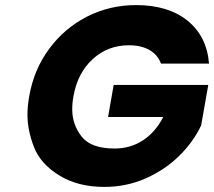

<svg xmlns="http://www.w3.org/2000/svg" viewBox="-20 -730 842 755"><path d="M613 -480Q600 -515 567.5 -533.5Q535 -552 487 -552Q404 -552 344.5 -497.5Q285 -443 269 -352Q264 -325 264 -300Q264 -240 301 -193Q338 -146 430 -146Q493 -146 542 -178Q591 -210 622 -270H405L427 -396H799L771 -237Q741 -173 685.5 -118Q630 -63 554 -29Q478 5 390 5Q286 5 212.5 -40.5Q139 -86 113.5 -152Q88 -218 88 -279Q88 -314 95 -352Q113 -456 173 -537.5Q233 -619 322 -664.5Q411 -710 515 -710Q641 -710 717 -649Q793 -588 802 -480Z"/></svg>

Font: Fz Poppins
Style: Bold Italic
Weight: 700
Italic angle: -10°
Designer: Ninad Kale (Devanagari), Jonny Pinhorn (Latin)
Foundry: Indian Type Foundry
Version: Vit hóa bi Vntype.Com & FontZin.Com